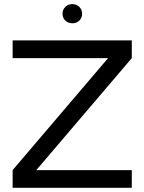

<svg xmlns="http://www.w3.org/2000/svg" viewBox="-20 -892 686 912"><path d="M40 0V-84L493.5 -616H40V-700H606V-616L152.5 -84H606V0ZM323.5 -781.5Q304 -781.5 290.5 -794.2Q277 -807 277 -827Q277 -846.5 290.5 -859.5Q304 -872.5 323.5 -872.5Q343 -872.5 356.5 -859.5Q370 -846.5 370 -827Q370 -807 356.8 -794.2Q343.5 -781.5 323.5 -781.5Z"/></svg>

Font: Urbanist Medium
Style: Regular
Weight: 500
Designer: Corey Hu
Foundry: Corey Hu
Version: Version 1.321; ttfautohint (v1.8.4.7-5d5b)